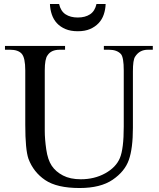

<svg xmlns="http://www.w3.org/2000/svg" viewBox="-20 -928 800 965"><path d="M502 -678V-697H748V-678H723Q681 -678 659 -643Q648 -627 648 -569V-286Q648 -182 627.5 -124Q607 -66 546 -24.5Q485 17 380 17Q266 17 207 -23Q148 -63 123 -130Q107 -176 107 -301V-574Q107 -638 89 -658Q71 -678 31 -678H5V-697H307V-678H280Q237 -678 219 -650Q205 -632 205 -574V-270Q205 -229 212.5 -177Q220 -125 240 -95Q260 -65 296.5 -46Q333 -27 386 -27Q455 -27 509 -57Q563 -87 582.5 -133.5Q602 -180 602 -292V-574Q602 -639 588 -656Q568 -678 528 -678ZM371 -771Q335 -771 309 -782Q283 -793 266 -811.5Q249 -830 240.5 -855Q232 -880 231 -908H277Q285 -872 309.5 -856Q334 -840 371 -840Q408 -840 432.5 -856Q457 -872 465 -908H511Q510 -880 501.5 -855Q493 -830 475.5 -811.5Q458 -793 432.5 -782Q407 -771 371 -771Z"/></svg>

Font: MM Taunggyi
Style: Regular
Weight: 400
Designer: Khon Soe Zaw Thu
Version: Version 1.00 July 18, 2016, initial release